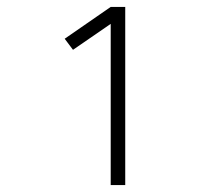

<svg xmlns="http://www.w3.org/2000/svg" viewBox="-20 -858 640 555"><path d="M300 -323V-789L191 -714L167 -746L300 -838H342V-323Z"/></svg>

Font: Zed Sans Extralight Extended
Style: Regular
Weight: 200
Width: 7
Designer: Belleve Invis
Foundry: Belleve Invis
Version: Version 1.0.0; ttfautohint (v1.8.4)